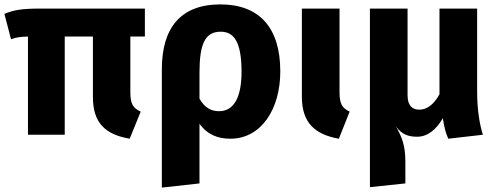

<svg xmlns="http://www.w3.org/2000/svg" viewBox="-21 -612 2261 872"><path d="M637 -446V-573H159C76 -573 40 -566 -1 -549L29 -434C56 -443 71 -445 106 -446V0H273V-446H401V-171C401 -53 458 -1 568 18L618 -105C583 -121 571 -141 571 -193V-446Z M980 -592C800 -592 714 -486 714 -297V240L885 221V-50C922 1 970 18 1025 18C1166 18 1252 -117 1252 -288C1252 -487 1156 -592 980 -592ZM974 -107C937 -107 908 -123 885 -164V-281C885 -410 909 -468 981 -468C1038 -468 1076 -428 1076 -286C1076 -161 1036 -107 974 -107Z M1521 -573H1350V-172C1350 -54 1410 -1 1518 18L1567 -105C1533 -121 1521 -141 1521 -193Z M2172 0C2158 -45 2146 -110 2146 -197V-573H1975V-184C1948 -134 1915 -114 1884 -114C1852 -114 1830 -131 1830 -180V-573H1659V238L1820 221V122C1820 46 1803 9 1778 -37C1804 -1 1834 9 1874 9C1921 9 1961 -24 1990 -75C1997 -36 2001 -12 2015 18Z"/></svg>

Font: Glow Sans SC Normal ExtraBold
Style: Regular
Weight: 800
Designer: Ryoko NISHIZUKA (kana, bopomofo & ideographs); Paul D. Hunt (Latin, Greek & Cyrillic); Sandoll Communications, Soo-young
Version: Version 0.93